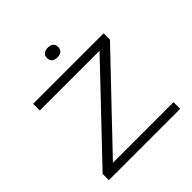

<svg xmlns="http://www.w3.org/2000/svg" viewBox="-211 -978 1141 1141"><g transform="rotate(-45 360.0 -407.0)"><path d="M660 -56V0H60.5V-52.5L565 -583H63V-639H655.5V-586L150.5 -56ZM360 -732Q337.5 -732 325.5 -742.5Q313.5 -753 313.5 -772V-774Q313.5 -792.5 325.5 -803Q337.5 -813.5 360 -813.5Q383.5 -813.5 395.2 -803Q407 -792.5 407 -774V-772Q407 -753 395.2 -742.5Q383.5 -732 360 -732Z"/></g></svg>

Font: Anek Latin Expanded Light
Style: Regular
Weight: 300
Width: 7
Designer: Yesha Goshar
Foundry: Ek Type
Version: Version 1.003